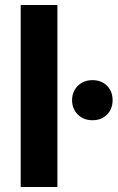

<svg xmlns="http://www.w3.org/2000/svg" viewBox="-20 -749 471 769"><path d="M62.9 -729H209.9V0H62.9ZM268.7 -347.7Q268.7 -382.1 291.6 -405.1Q314.6 -428 350.4 -428Q386.1 -428 408.6 -405.5Q431 -383 431 -347.8Q431 -312.6 408.6 -290Q386.1 -267.4 350.4 -267.4Q314.6 -267.4 291.6 -290.4Q268.7 -313.3 268.7 -347.7Z"/></svg>

Font: Mona Sans VF XLt
Style: Regular
Weight: 200
Designer: Deni Anggara
Foundry: GitHub
Version: Version 2.000;Glyphs 3.2.3 (3260)